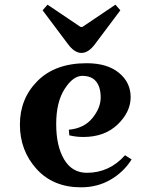

<svg xmlns="http://www.w3.org/2000/svg" viewBox="-20 -785 637 820"><path d="M351 -47Q447 -47 514 -122L542 -104Q508 -50 452 -17.5Q396 15 326 15Q207 15 136 -63.5Q65 -142 65 -253Q65 -364 140.5 -439.5Q216 -515 350 -515Q438 -515 488 -474Q538 -433 538 -370Q538 -307 482.5 -253.5Q427 -200 336 -200Q305 -200 276 -207L274 -231Q339 -237 374.5 -280.5Q410 -324 410 -368.5Q410 -413 390.5 -437Q371 -461 331.5 -461Q292 -461 256 -405Q220 -349 220 -255Q220 -161 254 -104Q288 -47 351 -47ZM270 -597 162 -741 183 -765 324 -670H332L473 -765L494 -741L386 -597Q358 -559 328 -559Q298 -559 270 -597Z"/></svg>

Font: Croissant One
Style: Regular
Weight: 400
Designer: Eduardo Rodriguez Tunni
Foundry: Eduardo Rodriguez Tunni
Version: Version 1.001